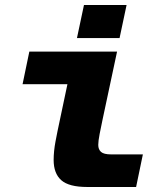

<svg xmlns="http://www.w3.org/2000/svg" viewBox="-20 -746 640 766"><path d="M328 0Q255 0 224.5 -27Q194 -54 194 -108Q194 -142 201.5 -182Q209 -222 219 -268L249 -410H70L97 -540H447L389 -268Q383 -240 377.5 -211.5Q372 -183 372 -168Q372 -150 383 -140Q394 -130 424 -130H550L523 0ZM287 -594 315 -726H485L457 -594Z"/></svg>

Font: Geist Mono Black
Style: Italic
Weight: 900
Italic angle: -12°
Monospace: yes
Designer: Basement.studio, Andrés Briganti, Mateo Zaragoza
Foundry: Basement.studio, Vercel, Andrés Briganti, Guido Ferreyra, Mateo Zaragoza
Version: Version 1.500; ttfautohint (v1.8.4.7-5d5b)